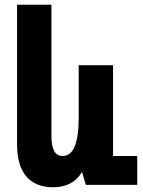

<svg xmlns="http://www.w3.org/2000/svg" viewBox="-20 -780 603 810"><path d="M204 10C260 10 302 -13 324 -52H327L342 0H559V-122H457V-505H312V-284C312 -174 289 -122 244 -122C212 -122 197 -150 197 -206V-760H52V-170C52 -50 107 10 204 10Z"/></svg>

Font: Noto Sans Armenian ExtraCondensed ExtraBold
Style: Regular
Weight: 800
Width: 2
Designer: Monotype Design Team
Foundry: Monotype Imaging Inc.
Version: Version 2.008